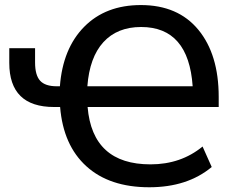

<svg xmlns="http://www.w3.org/2000/svg" viewBox="-20 -749 963 778"><path d="M585 9.8Q423.8 9.8 330.1 -75.2Q236.3 -160.2 223.6 -315.4H199.2Q17.6 -315.4 17.6 -494.1V-553.7H122.1V-496.1Q122.1 -444.3 142.6 -421.9Q163.1 -399.4 210 -399.4H222.7Q234.4 -552.7 321.3 -640.6Q408.2 -728.5 550.8 -728.5Q701.2 -728.5 783.7 -628.4Q866.2 -528.3 866.2 -356.4V-315.4H335Q354.5 -83 589.8 -83Q712.9 -83 800.8 -155.3L837.9 -72.3Q739.3 9.8 585 9.8ZM334 -399.4H760.7Q744.1 -639.6 551.8 -639.6Q455.1 -639.6 398.9 -578.1Q342.8 -516.6 334 -399.4Z"/></svg>

Font: Min Sans Medium
Style: Regular
Weight: 500
Designer: Jinseong-Kim, NotoSansCJK, Nunito
Foundry: Jinseong-Kim
Version: Version 1.400;Glyphs 3.1.2 (3151)